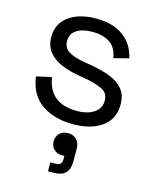

<svg xmlns="http://www.w3.org/2000/svg" viewBox="-115 -580 733 918"><g transform="rotate(15 251.5 -120.5)"><path d="M39 -161 114 -178Q122 -130 144 -102.5Q166 -75 198.5 -63.5Q231 -52 268 -52Q323 -52 355 -74Q387 -96 387 -133Q387 -171 356.5 -186.5Q326 -202 273 -212L232 -219Q185 -227 146 -244Q107 -261 84 -290Q61 -319 61 -363Q61 -429 112 -466Q163 -503 247 -503Q330 -503 381.5 -465.5Q433 -428 448 -360L374 -341Q365 -394 331 -415.5Q297 -437 247 -437Q197 -437 168 -418.5Q139 -400 139 -364Q139 -329 166.5 -312.5Q194 -296 240 -288L281 -281Q333 -272 374.5 -256.5Q416 -241 440.5 -212Q465 -183 465 -136Q465 -64 411.5 -25Q358 14 268 14Q177 14 114.5 -28Q52 -70 39 -161ZM212 262V218H235Q254 218 261.5 210.5Q269 203 269 186V171H258Q233 171 217 156Q201 141 201 116Q201 92 217 76.5Q233 61 259 61Q284 61 300.5 77.5Q317 94 317 124V187Q317 225 298 243.5Q279 262 239 262Z"/></g></svg>

Font: Space Grotesk Frontify
Style: Regular
Weight: 400
Designer: Florian Karsten
Version: Version 2.000